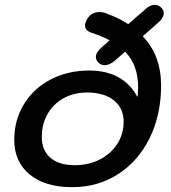

<svg xmlns="http://www.w3.org/2000/svg" viewBox="-20 -765 709 795"><path d="M571 -615Q647 -536 647 -411Q647 -290 600 -194Q553 -98 469 -44Q385 10 279 10Q167 10 103 -42.5Q39 -95 39 -186Q39 -268 79 -333.5Q119 -399 190 -436Q261 -473 350 -473Q419 -473 469.5 -445.5Q520 -418 548 -365L550 -366Q552 -396 552 -403Q552 -496 498 -551L457 -515Q434 -495 413 -495Q399 -495 388 -505.5Q377 -516 377 -529Q377 -548 401 -569L434 -598Q398 -617 360 -629Q332 -638 332 -660Q332 -672 344 -691Q361 -715 392 -715Q409 -715 424 -708Q475 -689 511 -665L580 -725Q600 -745 620 -745Q635 -745 646.5 -734.5Q658 -724 658 -710Q658 -691 635 -671ZM492 -261Q492 -317 451.5 -349.5Q411 -382 341 -382Q286 -382 243.5 -358.5Q201 -335 177 -293Q153 -251 153 -198Q153 -143 188.5 -112Q224 -81 289 -81Q347 -81 393 -104.5Q439 -128 465.5 -169Q492 -210 492 -261Z"/></svg>

Font: Kodchasan SemiBold
Style: Italic
Weight: 600
Italic angle: -10°
Version: Version 1.000; ttfautohint (v1.6)